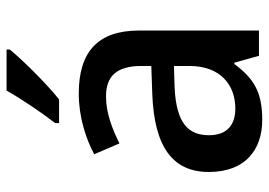

<svg xmlns="http://www.w3.org/2000/svg" viewBox="-137 -672 819 585"><g transform="rotate(-90 272.5 -379.5)"><path d="M414 -769H289C264 -724 219 -658 190 -621V-609H262C308 -645 384 -722 414 -759ZM280 -549C209 -549 144 -528 95 -502L128 -425C172 -447 221 -466 271 -466C330 -466 364 -437 364 -358V-328L278 -325C118 -319 41 -263 41 -153C41 -41 109 10 200 10C285 10 326 -16 370 -75H374L395 0H472V-365C472 -491 407 -549 280 -549ZM364 -259V-212C364 -118 307 -72 234 -72C186 -72 153 -96 153 -152C153 -215 189 -252 299 -257Z"/></g></svg>

Font: Noto Sans Thai Medium
Style: Regular
Weight: 500
Designer: Monotype Design Team
Foundry: Monotype Imaging Inc.
Version: Version 1.901